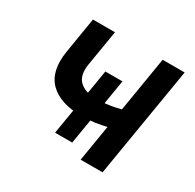

<svg xmlns="http://www.w3.org/2000/svg" viewBox="-122 -663 811 797"><g transform="rotate(30 284.0 -264.5)"><path d="M266.6 -158.7Q164.1 -158.7 113.8 -208.7Q63.5 -258.8 80.1 -359.9L107.9 -529.3H213.4L185.5 -360.8Q175.8 -303.7 202.9 -277.3Q230 -251 281.7 -251Q330.1 -251 372.3 -260.3Q414.6 -269.5 460.4 -284.7L444.8 -191.9Q418.5 -182.6 389.9 -175Q361.3 -167.5 330.6 -163.1Q299.8 -158.7 266.6 -158.7ZM354.5 0 441.9 -529.3H547.4L459.5 0ZM206.5 -43.9 260.3 -368.2H342.3L288.6 -43.9Z"/></g></svg>

Font: Inter 24pt Medium
Style: Italic
Weight: 500
Italic angle: -9.3988°
Designer: Rasmus Andersson
Foundry: rsms
Version: Version 4.001;git-66647c0bb